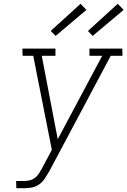

<svg xmlns="http://www.w3.org/2000/svg" viewBox="-20 -991 671 1011"><path d="M66 0 65 -38H109Q123 -38 138.5 -42Q154 -46 166.5 -56.5Q179 -67 187 -80.5Q195 -94 203 -108L253 -202L155 -697H99L98 -735H272V-697H200L284 -258L518 -697H451V-735H624L625 -697H563L240 -90Q229 -71 217 -52.5Q205 -34 187.5 -21Q170 -8 149.5 -4Q129 0 109 0ZM468 -802 443 -828 600 -971 631 -939ZM273 -802 247 -828 404 -971 435 -939Z"/></svg>

Font: Iosevka Etoile Extralight
Style: Italic
Weight: 200
Italic angle: -9°
Designer: Belleve Invis
Foundry: Belleve Invis
Version: Version 22.1.2; ttfautohint (v1.8.4)